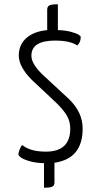

<svg xmlns="http://www.w3.org/2000/svg" viewBox="-20 -757 473 899"><path d="M367 -155Q367 -14 235 5V98Q235 112 224.5 117Q214 122 186 122V7Q147 6 118 -2.5Q89 -11 77.5 -20Q66 -29 66 -35Q66 -41 71.5 -56Q77 -71 84 -78Q121 -47 195 -47Q309 -47 309 -155Q309 -187 294 -214Q279 -241 242 -277L130 -382Q68 -444 68 -497Q68 -547 103 -578.5Q138 -610 201 -616V-712Q201 -727 212 -732Q223 -737 251 -737V-616Q286 -615 312 -608Q338 -601 348 -594.5Q358 -588 358 -584Q358 -559 342 -544Q308 -567 238 -567Q127 -567 127 -496Q127 -458 179 -408L302 -294Q367 -232 367 -155Z"/></svg>

Font: Yanone Kaffeesatz Light
Style: Regular
Weight: 300
Designer: Yanone (Cyrillic: Daniel Pouzeot)
Foundry: Yanone
Version: Version 1.003;PS 001.003;hotconv 1.0.88;makeotf.lib2.5.64775